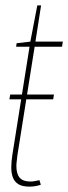

<svg xmlns="http://www.w3.org/2000/svg" viewBox="-20 -685 254 715"><path d="M15 -315 18 -333H181L178 -315ZM127 -14 132 3Q120 7 109.5 8.5Q99 10 90 10Q63 10 48.5 1Q34 -8 28 -24Q22 -40 22 -61Q22 -72 23 -83.5Q24 -95 26 -108L90 -511H40L42 -524L93 -530L119 -665H133L112 -530H214L211 -511H109L45 -108Q44 -96 42.5 -86Q41 -76 41 -67Q41 -37 53.5 -23Q66 -9 93 -9Q101 -9 109.5 -10.5Q118 -12 127 -14Z"/></svg>

Font: Georama ExtraCondensed Thin
Style: Italic
Weight: 100
Width: 2
Italic angle: -9°
Designer: Jean-Baptiste Levee
Foundry: Production Type
Version: Version 1.001